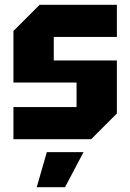

<svg xmlns="http://www.w3.org/2000/svg" viewBox="-20 -580 543 800"><path d="M36 0V-134H299V-236H36V-451L145 -560H467V-426H204V-328H467V-107L360 0ZM133 200 175 54H328L251 200Z"/></svg>

Font: Tektur SemiCondensed
Style: Bold
Weight: 700
Width: 4
Designer: Adam Jagosz
Foundry: Adam Jagosz
Version: Version 1.005;gftools[0.9.30]